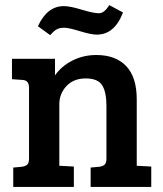

<svg xmlns="http://www.w3.org/2000/svg" viewBox="-20 -734 640 754"><path d="M27 -423V-503H196V-438Q222 -475 265 -496.5Q308 -518 358 -518Q434 -518 475.5 -474.5Q517 -431 517 -344V-83L574 -80V0H336V-76L369 -79Q384 -81 391 -87.5Q398 -94 398 -112V-318Q398 -373 381 -399.5Q364 -426 316.5 -426Q269 -426 241 -396Q213 -366 213 -325V-83L270 -80V0H32V-76L65 -79Q80 -81 87 -87.5Q94 -94 94 -112V-389Q94 -419 69 -420ZM177 -596 129 -631Q165 -710 231 -710Q255 -710 301 -696Q347 -682 368.5 -682Q390 -682 409 -714L463 -685Q430 -598 360 -598Q338 -598 294 -611.5Q250 -625 232.5 -625Q215 -625 204 -619.5Q193 -614 177 -596Z"/></svg>

Font: Bree Serif
Style: Regular
Weight: 400
Designer: Veronika Burian, Jos Scaglione
Foundry: TypeTogether
Version: Version 1.001